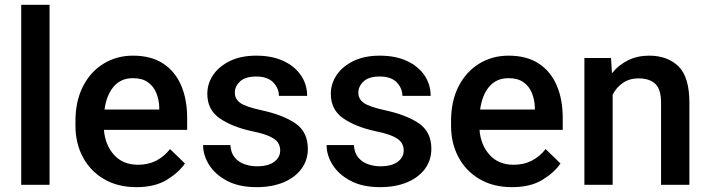

<svg xmlns="http://www.w3.org/2000/svg" viewBox="-20 -770 2952 800"><path d="M186.5 -750V0H68.4V-750Z M548.3 9.8Q470.2 9.8 413.1 -23.9Q356 -57.6 325.2 -115.5Q294.4 -173.3 294.4 -246.1V-265.6Q294.4 -348.6 325.7 -409.9Q356.9 -471.2 411.4 -504.6Q465.8 -538.1 534.2 -538.1Q609.9 -538.1 659.9 -505.1Q710 -472.2 734.9 -413.8Q759.8 -355.5 759.8 -279.3V-229H413.1Q418 -166 455.1 -124.8Q492.2 -83.5 555.2 -83.5Q597.7 -83.5 630.9 -100.6Q664.1 -117.7 688.5 -148.9L750.5 -88.9Q725.1 -51.3 675.3 -20.8Q625.5 9.8 548.3 9.8ZM533.7 -444.3Q483.9 -444.3 453.9 -409.4Q423.8 -374.5 415.5 -313.5H643.6V-322.8Q642.6 -354.5 631.3 -382.3Q620.1 -410.2 596.4 -427.2Q572.8 -444.3 533.7 -444.3Z M1147.5 -143.1Q1147.5 -160.6 1138.7 -174.8Q1129.9 -189 1105.2 -200.9Q1080.6 -212.9 1032.7 -222.7Q948.2 -240.7 896 -276.6Q843.8 -312.5 843.8 -378.9Q843.8 -421.9 868.4 -458Q893.1 -494.1 938.7 -516.1Q984.4 -538.1 1047.4 -538.1Q1113.8 -538.1 1161.1 -515.9Q1208.5 -493.7 1234.1 -455.8Q1259.8 -418 1259.8 -370.6H1142.1Q1142.1 -402.3 1118.4 -426.8Q1094.7 -451.2 1047.4 -451.2Q1002.4 -451.2 980.5 -430.9Q958.5 -410.6 958.5 -383.8Q958.5 -357.4 981 -341.3Q1003.4 -325.2 1067.9 -311Q1158.7 -291.5 1210.7 -256.1Q1262.7 -220.7 1262.7 -149.4Q1262.7 -103 1236.3 -66.9Q1210 -30.8 1161.9 -10.5Q1113.8 9.8 1048.8 9.8Q976.6 9.8 927 -16.1Q877.4 -42 851.8 -82.3Q826.2 -122.6 826.2 -165.5H939.9Q941.9 -132.8 958.3 -113.5Q974.6 -94.2 999.3 -85.7Q1023.9 -77.1 1050.3 -77.1Q1097.7 -77.1 1122.6 -95.9Q1147.5 -114.7 1147.5 -143.1Z M1662.1 -143.1Q1662.1 -160.6 1653.3 -174.8Q1644.5 -189 1619.9 -200.9Q1595.2 -212.9 1547.4 -222.7Q1462.9 -240.7 1410.6 -276.6Q1358.4 -312.5 1358.4 -378.9Q1358.4 -421.9 1383.1 -458Q1407.7 -494.1 1453.4 -516.1Q1499 -538.1 1562 -538.1Q1628.4 -538.1 1675.8 -515.9Q1723.1 -493.7 1748.8 -455.8Q1774.4 -418 1774.4 -370.6H1656.7Q1656.7 -402.3 1633.1 -426.8Q1609.4 -451.2 1562 -451.2Q1517.1 -451.2 1495.1 -430.9Q1473.1 -410.6 1473.1 -383.8Q1473.1 -357.4 1495.6 -341.3Q1518.1 -325.2 1582.5 -311Q1673.3 -291.5 1725.3 -256.1Q1777.3 -220.7 1777.3 -149.4Q1777.3 -103 1751 -66.9Q1724.6 -30.8 1676.5 -10.5Q1628.4 9.8 1563.5 9.8Q1491.2 9.8 1441.7 -16.1Q1392.1 -42 1366.5 -82.3Q1340.8 -122.6 1340.8 -165.5H1454.6Q1456.5 -132.8 1472.9 -113.5Q1489.3 -94.2 1513.9 -85.7Q1538.6 -77.1 1564.9 -77.1Q1612.3 -77.1 1637.2 -95.9Q1662.1 -114.7 1662.1 -143.1Z M2113.3 9.8Q2035.2 9.8 1978 -23.9Q1920.9 -57.6 1890.1 -115.5Q1859.4 -173.3 1859.4 -246.1V-265.6Q1859.4 -348.6 1890.6 -409.9Q1921.9 -471.2 1976.3 -504.6Q2030.8 -538.1 2099.1 -538.1Q2174.8 -538.1 2224.9 -505.1Q2274.9 -472.2 2299.8 -413.8Q2324.7 -355.5 2324.7 -279.3V-229H1978Q1982.9 -166 2020 -124.8Q2057.1 -83.5 2120.1 -83.5Q2162.6 -83.5 2195.8 -100.6Q2229 -117.7 2253.4 -148.9L2315.4 -88.9Q2290 -51.3 2240.2 -20.8Q2190.4 9.8 2113.3 9.8ZM2098.6 -444.3Q2048.8 -444.3 2018.8 -409.4Q1988.8 -374.5 1980.5 -313.5H2208.5V-322.8Q2207.5 -354.5 2196.3 -382.3Q2185.1 -410.2 2161.4 -427.2Q2137.7 -444.3 2098.6 -444.3Z M2640.1 -443.4Q2603 -443.4 2575.7 -424.8Q2548.3 -406.2 2532.7 -375.5V0H2415V-528.3H2525.9L2529.8 -464.8Q2557.6 -499.5 2596.9 -518.8Q2636.2 -538.1 2684.6 -538.1Q2761.2 -538.1 2806.9 -493.7Q2852.5 -449.2 2852.5 -341.3V0H2734.4V-341.8Q2734.4 -398.4 2710.2 -420.9Q2686 -443.4 2640.1 -443.4Z"/></svg>

Font: Vazirmatn FD Medium
Style: Regular
Weight: 500
Designer: Saber Rastikerdar
Foundry: Saber Rastikerdar
Version: Version 33.003